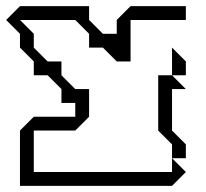

<svg xmlns="http://www.w3.org/2000/svg" viewBox="-20 -605 669 625"><path d="M540 -360V-450L585 -405V-360ZM495 -180V-360H540L585 -315H540V-180L585 -135V-90H540V-135ZM45 0V-180L90 -225H225V-270H180V-315L135 -360H90V-405L45 -450V-495L0 -540L45 -585H270V-540L315 -495H360V-540L405 -585H585V-540H405V-405H360L315 -450H270V-495L225 -540H45L90 -495V-450L135 -405H180V-360L225 -315H270V-225L225 -180H90V-45H540V-90L585 -45L540 0Z"/></svg>

Font: Rubik Iso
Style: Regular
Weight: 400
Designer: Hubert and Fischer, NaN
Foundry: Hubert and Fischer, NaN
Version: Version 2.200